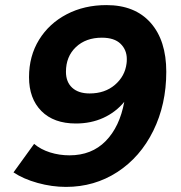

<svg xmlns="http://www.w3.org/2000/svg" viewBox="-20 -727 711 754"><path d="M253 -117Q340 -117 395 -173Q450 -229 468 -327Q434 -286 385.5 -264Q337 -242 278 -242Q191 -242 142.5 -291Q94 -340 94 -424Q94 -507 133.5 -571Q173 -635 242 -671Q311 -707 398 -707Q510 -707 571.5 -637.5Q633 -568 633 -445Q633 -317 582 -213.5Q531 -110 441 -51.5Q351 7 239 7Q184 7 128 -8.5Q72 -24 33 -50L114 -162Q140 -140 176.5 -128.5Q213 -117 253 -117ZM239 -445Q239 -405 263.5 -382.5Q288 -360 332 -360Q392 -360 431.5 -394Q471 -428 477 -478Q478 -484 478 -495Q478 -531 453.5 -555Q429 -579 380 -579Q317 -579 278 -542Q239 -505 239 -445Z"/></svg>

Font: Gontserrat SemiBold
Style: Italic
Weight: 600
Italic angle: -11.3°
Designer: Julieta Ulanovsky
Foundry: Julieta Ulanovsky
Version: Version 6.001